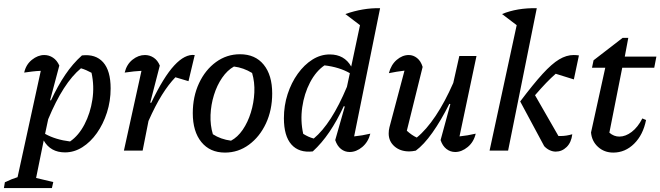

<svg xmlns="http://www.w3.org/2000/svg" viewBox="-77 -772 3384 984"><path d="M-57 192 -52 162Q-14 144 13 136L132 -409Q109 -408 88 -405.5Q67 -403 47 -400Q56 -441 86.5 -465.5Q117 -490 150 -490Q174 -490 194.5 -476.5Q215 -463 227 -436L180 -259L184 -257Q219 -332 257.5 -389Q296 -446 343 -488Q413 -496 451.5 -453Q490 -410 490 -319Q490 -254 471 -195Q452 -136 419.5 -90Q387 -44 345 -17.5Q303 9 256 9Q182 9 147 -52L108 140L196 161L189 192ZM154 -86Q208 -56 282 -47Q326 -77 356 -134.5Q386 -192 396.5 -261.5Q407 -331 392 -399Q379 -406 365.5 -412Q352 -418 338 -422Q247 -347 170 -161Z M558 0 648 -409Q629 -408 609 -406Q589 -404 562 -400Q572 -442 602 -466Q632 -490 666 -490Q690 -490 710.5 -476.5Q731 -463 742 -436L693 -246L698 -245Q761 -377 816 -436.5Q871 -496 921 -490L889 -356L822 -376Q787 -340 753 -285.5Q719 -231 684 -152L654 0Z M1076 10Q999 10 955 -44Q911 -98 911 -192Q911 -277 943 -345.5Q975 -414 1030 -454Q1085 -494 1153 -494Q1231 -494 1274.5 -440.5Q1318 -387 1318 -293Q1318 -208 1286 -139.5Q1254 -71 1199 -30.5Q1144 10 1076 10ZM1107 -51Q1141 -69 1167 -107Q1193 -145 1208.5 -195Q1224 -245 1226.5 -298Q1229 -351 1215 -398Q1171 -425 1122 -431Q1088 -412 1061.5 -373.5Q1035 -335 1019.5 -285Q1004 -235 1002 -182.5Q1000 -130 1014 -84Q1054 -58 1107 -51Z M1826 -752H1827V-751ZM1526 4Q1455 12 1416.5 -31.5Q1378 -75 1378 -166Q1378 -231 1397 -289.5Q1416 -348 1449 -394Q1482 -440 1524 -466.5Q1566 -493 1613 -493Q1688 -493 1723 -431L1768 -643L1693 -700Q1784 -732 1871 -730L1738 -73Q1779 -77 1821 -87Q1810 -44 1779.5 -18.5Q1749 7 1715 7Q1690 7 1670.5 -8.5Q1651 -24 1641 -54L1690 -226L1685 -228Q1650 -153 1611 -95.5Q1572 -38 1526 4ZM1477 -86Q1490 -78 1503 -72Q1516 -66 1531 -62Q1622 -138 1701 -327L1716 -397Q1662 -428 1586 -437Q1542 -407 1512 -349.5Q1482 -292 1472 -222.5Q1462 -153 1477 -86Z M2181 -54 2231 -238 2226 -240Q2183 -154 2139 -92Q2095 -30 2054 0Q2035 4 2020 4Q1974 4 1944.5 -22Q1915 -48 1915 -88Q1915 -104 1919 -120L1996 -410Q1954 -405 1916 -397Q1927 -440 1956 -465Q1985 -490 2018 -490Q2041 -490 2060.5 -474.5Q2080 -459 2089 -429L2008 -102Q2033 -79 2059 -67Q2108 -107 2155.5 -178Q2203 -249 2246 -347L2277 -485H2365L2278 -73Q2319 -77 2361 -87Q2351 -44 2320 -18.5Q2289 7 2256 7Q2231 7 2211 -8.5Q2191 -24 2181 -54Z M2432 0 2571 -643 2496 -700Q2573 -732 2674 -730L2527 0ZM2712 -23 2589 -252Q2656 -341 2703.5 -393Q2751 -445 2788.5 -467.5Q2826 -490 2863 -490Q2876 -490 2890 -488L2864 -365L2771 -394Q2747 -373 2722 -347Q2697 -321 2665 -284L2785 -75Q2791 -75 2798 -75Q2825 -75 2856 -84Q2851 -42 2827 -18.5Q2803 5 2771 5Q2756 5 2740.5 -2Q2725 -9 2712 -23Z M3066 10Q3020 10 2988 -19Q2956 -48 2952 -93L3025 -425H2957L2965 -463L3114 -578H3143L3125 -482H3287L3276 -425H3112L3046 -92Q3069 -72 3097 -72Q3129 -72 3160.5 -96Q3192 -120 3215 -165L3234 -157Q3219 -81 3173 -35.5Q3127 10 3066 10Z"/></svg>

Font: Piazzolla Medium
Style: Italic
Weight: 500
Italic angle: -11.3°
Designer: Juan Pablo del Peral
Foundry: Huerta Tipografica
Version: Version 1.330